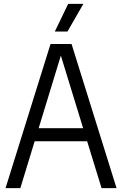

<svg xmlns="http://www.w3.org/2000/svg" viewBox="-20 -966 627 986"><path d="M8.5 0 239.5 -740H347.5L578.5 0H501.5L427.5 -240.5H158L84.5 0ZM178.5 -307.5H407L292.5 -680.5ZM261.5 -804 330 -946H408L326.5 -804Z"/></svg>

Font: Encode Sans Condensed Condensed
Style: Regular
Weight: 400
Width: 3
Designer: Multiple Designers
Foundry: Impallari Type
Version: Version 3.000; ttfautohint (v1.8.3) -l 8 -r 50 -G 200 -x 14 